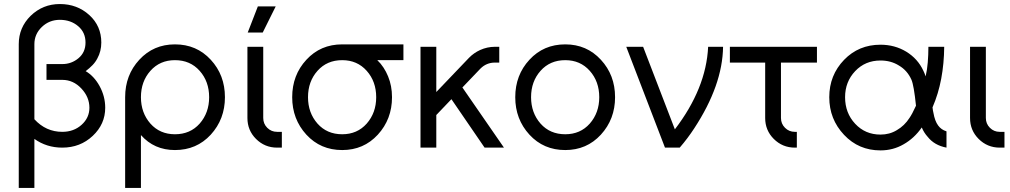

<svg xmlns="http://www.w3.org/2000/svg" viewBox="-20 -732 5008 952"><path d="M276.8 -712Q192 -712 131.7 -653.3Q73 -595.3 73 -513V200H150.5V-43.3Q211 0 288.7 0Q377.8 0 439.8 -58.3Q501.7 -116.5 501.7 -197.7Q501.7 -254.2 473.7 -305.3Q446.5 -354.7 404.8 -379.2Q423.8 -393.7 438.7 -409Q453.5 -424.3 462.7 -442.3Q482.3 -477.8 482.3 -521Q482.3 -603.2 423 -657.2Q362.7 -712 276.8 -712ZM150.5 -140.7V-513Q150.5 -562.8 187.5 -598.3Q224.5 -633.7 276.8 -633.7Q330.8 -633.7 367.8 -602Q404 -571.2 404 -521Q404 -472.5 369.3 -443.5Q334.5 -414.3 288.7 -414.3H210.5V-336H288.7Q343.5 -336 383.8 -292.8Q423.3 -250.5 423.3 -197.7Q423.3 -148.2 384.7 -113.3Q346 -78.3 288.7 -78.3Q207.8 -78.3 150.5 -140.7Z M847.5 -433.7Q923 -433.7 970 -380.8Q1017 -328 1017 -250Q1017 -172.8 970 -119.1Q923 -66.3 847.5 -66.3Q772.8 -66.3 725.8 -119.1Q678.8 -172.8 678.8 -250Q678.8 -328 725.8 -380.8Q772.8 -433.7 847.5 -433.7ZM847.5 -512Q741 -512 670.8 -435.8Q600.5 -359.9 600.5 -250V200H678.8V-62.3Q744.3 12 847.5 12Q954.8 12 1025 -64.2Q1095.3 -141.1 1095.3 -250Q1095.3 -359.8 1025 -435.8Q954.8 -512 847.5 -512Z M1206.8 -500V-147Q1206.8 -85.8 1249.3 -43.3Q1292.7 0 1353.8 0H1377.5V-78.3H1353.8Q1325.2 -78.3 1305.2 -98.3Q1285.2 -118.3 1285.2 -147V-500ZM1208.3 -570.7H1282.7L1347 -700.2H1258.5Z M1676.7 -512Q1569.3 -512 1499.2 -435.8Q1428.8 -359.8 1428.8 -250Q1428.8 -141 1499.2 -64.2Q1569.3 12 1676.7 12Q1783.2 12 1853.3 -64.2Q1923.7 -141 1923.7 -250Q1923.7 -306.3 1904.3 -353.2Q1894.8 -376.5 1881.5 -396.8Q1868.2 -417.2 1850.8 -433.7H1980.3V-512ZM1676.7 -433.7Q1751.3 -433.7 1798.3 -380.8Q1845.3 -328 1845.3 -250Q1845.3 -172.8 1798.3 -119.2Q1751.3 -66.3 1676.7 -66.3Q1601.2 -66.3 1554.2 -119.2Q1507.2 -172.8 1507.2 -250Q1507.2 -328 1554.2 -380.8Q1601.2 -433.7 1676.7 -433.7Z M2065 -500V0H2143.3V-161.7L2218.3 -240.2L2382.8 0H2478.8L2272.7 -298.3L2362.3 -392Q2392.2 -421.7 2434 -421.7H2455.5V-500H2434Q2396 -500 2360.5 -484Q2329.2 -469.7 2305.3 -445.2L2143.3 -275.7V-500Z M2782.7 -512Q2675.3 -512 2605.2 -435.8Q2534.8 -359.9 2534.8 -249.9Q2534.8 -141 2605.2 -64.2Q2675.3 12 2782.7 12Q2889.2 12 2959.3 -64.2Q3029.7 -141.1 3029.7 -250Q3029.7 -359.8 2959.3 -435.8Q2889.2 -512 2782.7 -512ZM2782.7 -433.7Q2857.3 -433.7 2904.3 -380.8Q2951.3 -328 2951.3 -250Q2951.3 -172.8 2904.3 -119.1Q2857.3 -66.3 2782.7 -66.3Q2707.2 -66.3 2660.2 -119.1Q2613.2 -172.8 2613.2 -250Q2613.2 -328 2660.2 -380.8Q2707.2 -433.7 2782.7 -433.7Z M3085.2 -500 3277.2 0H3350.3Q3370.7 -23.7 3388.4 -47.3Q3406.2 -71 3422.2 -95.5Q3562.7 -309.8 3565.2 -500H3491.2Q3486.2 -396 3444.7 -293.7Q3403.2 -191.3 3326.2 -90.7L3168.8 -500Z M3599 -500V-421.7H3774V-147Q3774 -85.8 3816.5 -43.3Q3859.9 0 3921 0H3931V-78.3H3921Q3892.3 -78.3 3872.3 -98.4Q3852.3 -118.4 3852.3 -147V-421.7H4030.7V-500Z M4345.7 -510.3Q4237.7 -510.3 4165.2 -435.2Q4091.8 -359 4091.8 -250Q4091.8 -141 4165.2 -63.3Q4237.7 13.7 4345.7 13.7Q4408.3 13.7 4460.3 -16.5Q4513 -46.2 4550.5 -100Q4561.2 -74 4580 -53.3Q4613.2 -11.3 4673 0V-80.8Q4646.8 -88.8 4631.8 -109.5Q4615.3 -131.5 4608.2 -172.7Q4607.2 -177.3 4605.8 -184.2Q4604.5 -191.2 4603.7 -199.5Q4632.8 -266.5 4646.9 -341.8Q4661 -417.2 4661.7 -500H4583.3Q4583.2 -459.7 4580.2 -422.6Q4577.2 -385.5 4569.5 -353.2Q4567.3 -361.2 4564.2 -368.2Q4561.2 -375.2 4558.2 -381.5Q4530.7 -440.7 4473.5 -475.8Q4416.5 -510.3 4345.7 -510.3ZM4345.7 -432Q4397.5 -432 4437 -407.2Q4478.3 -383.2 4499 -337.3Q4511.3 -309.7 4521.8 -207.8Q4512.3 -187 4504.1 -171.7Q4495.8 -156.3 4489.8 -147.7Q4464.8 -108.5 4426.5 -86.5Q4390.8 -64.7 4345.7 -64.7Q4270.2 -64.7 4220.2 -118.3Q4170.2 -171.8 4170.2 -250Q4170.2 -326.5 4220.2 -379.3Q4270.2 -432 4345.7 -432Z M4789.8 -500V-147Q4789.8 -85.8 4832.3 -43.3Q4875.7 0 4936.8 0H4960.5V-78.3H4936.8Q4908.2 -78.3 4888.2 -98.4Q4868.2 -118.4 4868.2 -147V-500Z"/></svg>

Font: Unageo Variable
Style: Regular
Weight: 300
Designer: Richard Sepsi
Foundry: Richard Sepsi
Version: Version 2.200